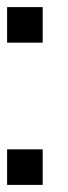

<svg xmlns="http://www.w3.org/2000/svg" viewBox="-20 -520 190 540"><path d="M100 -100H0V0H100ZM100 -500H0V-400H100Z"/></svg>

Font: Analogue OS
Style: Regular
Weight: 400
Designer: AbFarid
Version: Version 1.000